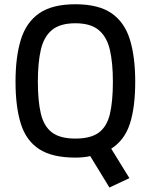

<svg xmlns="http://www.w3.org/2000/svg" viewBox="-20 -718 697 888"><path d="M486.1 149.3 397.2 3.8Q385.5 7 366.5 9Q347.4 10.9 328.6 10.9Q221.2 10.9 161 -28.4Q100.8 -67.6 76.3 -145.9Q51.8 -224.1 51.8 -340.1Q51.8 -454.7 76.5 -534.8Q101.2 -614.8 161.4 -656.6Q221.6 -698.3 328.6 -698.3Q435.6 -698.3 495.8 -656.8Q556 -615.2 580.7 -535.2Q605.4 -455.1 605.4 -340.1Q605.4 -222 580.7 -145.7Q556 -69.4 494.4 -30.3L578.5 105.9ZM328.6 -77.1Q399.9 -77.1 437.3 -105Q474.7 -132.9 488.4 -191.2Q502.1 -249.5 502.1 -340.1Q502.1 -428.4 488 -488.2Q473.9 -548.1 436.3 -579.2Q398.8 -610.4 328.6 -610.4Q258.1 -610.4 220.5 -579.4Q182.9 -548.4 169 -488.6Q155.1 -428.8 155.1 -340.1Q155.1 -251.4 168.8 -192.9Q182.5 -134.4 220.1 -105.7Q257.7 -77.1 328.6 -77.1Z"/></svg>

Font: Titillium Web SemiBold
Style: Regular
Weight: 600
Designer: Mohamed Gaber, Accademia di Belle Arti di Urbino
Foundry: Kief Type Foundry, Accademia di Belle Arti di Urbino
Version: Version 3.000; ttfautohint (v1.8.4)